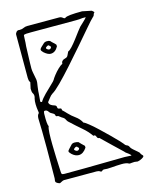

<svg xmlns="http://www.w3.org/2000/svg" viewBox="-108 -768 656 840"><g transform="rotate(-15 220.5 -347.5)"><path d="M61 2Q58 5 49.5 0.5Q41 -4 40 -8Q39 -12 40 -15.5Q41 -19 41 -23Q41 -47 41.5 -83.5Q42 -120 42 -160.5Q42 -201 41.5 -236.5Q41 -272 40 -294Q40 -300 41.5 -306Q43 -312 48 -317Q49 -318 47 -329.5Q45 -341 44.5 -356.5Q44 -372 47 -384Q49 -389 49 -394.5Q49 -400 47 -404Q43 -410 42 -416Q41 -422 41 -429L47 -457Q43 -462 42 -467.5Q41 -473 41 -478V-673Q41 -680 46.5 -686Q52 -692 61 -690Q72 -690 80 -694Q88 -698 98 -698H242Q251 -698 258 -692Q265 -686 269 -690Q279 -698 346 -698L385 -690Q387 -690 389.5 -688Q392 -686 394 -684Q398 -681 396.5 -679Q395 -677 393 -675Q392 -671 390.5 -667.5Q389 -664 386 -662Q375 -652 350 -622.5Q325 -593 292.5 -555.5Q260 -518 227 -481Q194 -444 167.5 -417.5Q141 -391 128 -384Q119 -378 113 -369.5Q107 -361 100 -353Q99 -352 100.5 -347Q102 -342 108 -338Q114 -334 123 -331.5Q132 -329 132 -320Q132 -313 141.5 -312.5Q151 -312 149 -303Q154 -298 159 -293.5Q164 -289 168 -284Q182 -269 199 -257Q216 -245 226 -226Q231 -225 247.5 -212Q264 -199 284.5 -179.5Q305 -160 325 -140.5Q345 -121 358.5 -106.5Q372 -92 373 -90Q377 -83 384 -80.5Q391 -78 394 -70Q396 -65 405 -57Q414 -49 422.5 -42Q431 -35 431 -32Q433 -27 438.5 -22Q444 -17 438 -12Q432 -7 421.5 -3Q411 1 406 -1Q398 -3 386 -1.5Q374 0 373 -1Q362 -8 339.5 -7.5Q317 -7 294.5 -5Q272 -3 259 -5Q254 -5 250.5 -1Q247 3 241 -1Q236 -5 226 -5H84Q78 -6 72 -3.5Q66 -1 61 2ZM74 -360Q82 -374 99 -391Q116 -408 131.5 -422.5Q147 -437 148 -440Q151 -446 161 -459Q171 -472 183 -483.5Q195 -495 203 -498Q203 -514 221 -518Q231 -520 234.5 -528.5Q238 -537 242 -544Q249 -546 260.5 -558.5Q272 -571 284.5 -587.5Q297 -604 307 -617.5Q317 -631 321 -635Q326 -640 338.5 -651.5Q351 -663 355 -669H340Q335 -668 325.5 -667.5Q316 -667 311 -667H107Q96 -667 85 -666.5Q74 -666 73 -662Q72 -655 72 -643Q72 -631 70 -613Q69 -568 67.5 -538.5Q66 -509 69 -496Q74 -473 75.5 -461.5Q77 -450 73 -430Q71 -418 70.5 -409.5Q70 -401 70 -400L67 -363ZM166 -554Q153 -554 136 -569Q128 -577 127.5 -581.5Q127 -586 133 -592L148 -606Q153 -611 162.5 -611.5Q172 -612 178 -608Q183 -602 188.5 -597.5Q194 -593 199 -587Q200 -587 200 -583V-578Q187 -554 166 -554ZM164 -574Q171 -574 174 -581V-585Q170 -587 168 -591Q164 -594 158 -590L153 -586Q150 -583 154 -579Q159 -574 164 -574ZM89 -31Q114 -31 181 -31.5Q248 -32 360 -34Q373 -34 381 -33Q389 -32 392 -33Q390 -37 381 -44Q372 -51 370 -52Q367 -56 353 -69Q339 -82 322.5 -98Q306 -114 292.5 -127Q279 -140 276 -143Q269 -143 267 -147.5Q265 -152 262.5 -156.5Q260 -161 253 -159Q237 -182 214.5 -201Q192 -220 161 -249Q157 -254 154.5 -259.5Q152 -265 146 -269Q140 -272 135.5 -276Q131 -280 126 -283Q116 -282 115.5 -288.5Q115 -295 107 -299Q96 -304 92 -310.5Q88 -317 83 -319Q81 -320 76.5 -320Q72 -320 72 -318Q71 -315 70.5 -312.5Q70 -310 70 -307Q69 -258 75 -251Q71 -242 70 -219.5Q69 -197 69.5 -168Q70 -139 71 -111.5Q72 -84 73 -65Q74 -46 74 -43Q74 -36 76.5 -33.5Q79 -31 89 -31ZM170 -94Q154 -94 139 -108Q130 -117 130 -121Q130 -125 137 -132L151 -147Q156 -152 166 -152Q176 -152 183 -149Q188 -143 193 -138.5Q198 -134 205 -127Q206 -127 206 -123V-118Q190 -94 170 -94ZM168 -114Q175 -114 178 -121V-125Q174 -127 172 -131Q168 -134 162 -130L157 -126Q154 -123 158 -119Q163 -114 168 -114Z"/></g></svg>

Font: Sankofa Display
Style: Regular
Weight: 400
Designer: Batsirai Madzonga
Foundry: Batsirai Madzonga
Version: Version 1.000; ttfautohint (v1.8.4.7-5d5b)